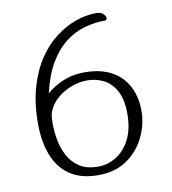

<svg xmlns="http://www.w3.org/2000/svg" viewBox="-77 -719 713 798"><g transform="rotate(-10 280.0 -319.5)"><path d="M275 13Q201 13 154.5 -19Q108 -51 86 -108.5Q64 -166 64 -241Q64 -327 83.5 -394Q103 -461 135.5 -509.5Q168 -558 209.5 -589.5Q251 -621 295 -636.5Q339 -652 381 -652Q402 -652 411.5 -642Q421 -632 421 -624Q421 -620 419 -617.5Q417 -615 412 -615Q370 -615 327.5 -603.5Q285 -592 246.5 -563Q208 -534 178 -484Q148 -434 130 -357Q140 -367 161.5 -381Q183 -395 216 -406.5Q249 -418 292 -418Q345 -418 384 -402.5Q423 -387 448 -359.5Q473 -332 485 -296.5Q497 -261 497 -221Q497 -163 471 -109Q445 -55 395.5 -21Q346 13 275 13ZM280 -22Q321 -22 357 -44.5Q393 -67 415 -110.5Q437 -154 437 -218Q437 -278 417 -314.5Q397 -351 365 -367Q333 -383 297 -383Q261 -383 225.5 -369Q190 -355 163.5 -330Q137 -305 127 -271Q126 -267 125 -255Q124 -243 124 -233Q124 -199 130.5 -162.5Q137 -126 154 -94Q171 -62 201.5 -42Q232 -22 280 -22Z"/></g></svg>

Font: Briem Hand Thin
Style: Regular
Weight: 100
Designer: Gunnlaugur SE Briem, Eben Sorkin
Foundry: Sorkin Type Co.
Version: Version 1.003